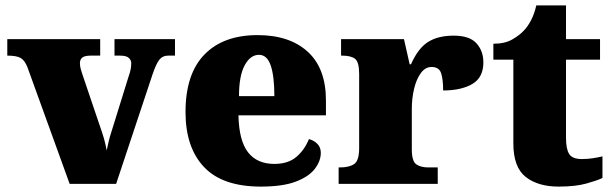

<svg xmlns="http://www.w3.org/2000/svg" viewBox="-20 -681 2269 711"><path d="M82 -431Q72 -457 57 -466Q42 -475 7 -475V-536H351V-475H316Q294 -475 285 -468Q276 -461 276 -447Q276 -436 279 -425.5Q282 -415 285 -406L349 -217Q359 -189 365 -168Q371 -147 375 -124Q383 -164 392 -191L456 -397Q461 -411 463.5 -422.5Q466 -434 466 -448Q466 -458 457 -466.5Q448 -475 425 -475H404V-536H628V-475H602Q583 -475 571 -461Q559 -447 545 -406L410 0H238Z M946 10Q804 10 735.5 -62.5Q667 -135 667 -266Q667 -407 737 -479Q807 -551 934 -551Q1052 -551 1119.5 -489.5Q1187 -428 1187 -309V-254H863Q865 -160 898.5 -117Q932 -74 996 -74Q1047 -74 1077.5 -100Q1108 -126 1124 -166Q1143 -161 1155.5 -148Q1168 -135 1168 -115Q1168 -85 1146 -56Q1124 -27 1075.5 -8.5Q1027 10 946 10ZM996 -325Q996 -399 982.5 -438.5Q969 -478 939 -478Q907 -478 886 -439Q865 -400 865 -325Z M1234 0V-61H1239Q1273 -61 1291.5 -73.5Q1310 -86 1310 -133V-407Q1310 -451 1295 -463Q1280 -475 1247 -475H1243V-536H1476L1497 -443H1502Q1528 -502 1565 -525.5Q1602 -549 1660 -549Q1719 -549 1744.5 -520.5Q1770 -492 1770 -450Q1770 -394 1729 -370Q1688 -346 1621 -346Q1621 -387 1613.5 -410Q1606 -433 1578 -433Q1555 -433 1538.5 -410.5Q1522 -388 1513.5 -352.5Q1505 -317 1505 -278V-128Q1505 -84 1521.5 -72.5Q1538 -61 1566 -61H1601V0Z M2049 10Q1972 10 1926.5 -26Q1881 -62 1881 -150V-460H1807V-519Q1850 -519 1878 -535.5Q1906 -552 1920 -568Q1934 -582 1946.5 -606Q1959 -630 1966 -661H2076V-536H2202V-460H2076V-170Q2076 -130 2087.5 -111Q2099 -92 2135 -92Q2155 -92 2175 -95Q2195 -98 2211 -102V-22Q2193 -13 2152 -1.5Q2111 10 2049 10Z"/></svg>

Font: Noto Serif Hentaigana Black
Style: Regular
Weight: 900
Designer: Kazuhiro Yamada
Foundry: nipponia
Version: Version 1.000; ttfautohint (v1.8.4.7-5d5b)